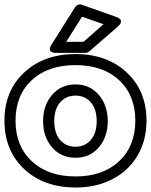

<svg xmlns="http://www.w3.org/2000/svg" viewBox="-22 -813 679 864"><path d="M-2 -270Q-2 -404.3 87.2 -487.1Q176.3 -569.8 317.9 -569.8Q459 -569.8 548.1 -487.1Q637.2 -404.3 637.2 -270Q637.2 -181.2 596.7 -112.5Q556.2 -43.9 483.6 -6.6Q411.1 30.8 317.9 30.8Q175.8 30.8 86.9 -52.2Q-2 -135.3 -2 -270ZM317.9 -19Q440.9 -19 513.9 -87.4Q586.9 -155.8 586.9 -270Q586.9 -384.3 514.2 -452.1Q441.4 -520 317.9 -520Q193.8 -520 120.8 -452.1Q47.9 -384.3 47.9 -270Q47.9 -155.8 121.1 -87.4Q194.3 -19 317.9 -19ZM171.9 -268.1Q171.9 -338.9 212.4 -386Q252.9 -433.1 317.9 -433.1Q382.3 -433.1 422.6 -386Q462.9 -338.9 462.9 -268.1Q462.9 -196.8 422.6 -149.9Q382.3 -103 317.9 -103Q252.9 -103 212.4 -149.7Q171.9 -196.3 171.9 -268.1ZM210 -612.8 315.9 -780.8Q320.3 -788.1 329.1 -791.5Q337.9 -794.9 345.2 -792L501 -736.8Q502.9 -736.3 505.6 -735.4Q508.3 -734.4 513.7 -730.5Q519 -726.6 521.5 -722.2Q523.9 -717.8 521.2 -710.2Q518.6 -702.6 508.8 -693.8L378.9 -581.1Q371.6 -575.2 362.8 -575.2H231Q231 -575.7 226.3 -575.2Q221.7 -574.7 216.1 -576.7Q210.4 -578.6 206.1 -581.8Q201.7 -585 202.1 -593Q202.6 -601.1 210 -612.8ZM222.2 -268.1Q222.2 -213.4 248.5 -183.1Q274.9 -152.8 317.9 -152.8Q360.4 -152.8 386.7 -183.3Q413.1 -213.9 413.1 -268.1Q413.1 -321.8 386.7 -352.3Q360.4 -382.8 317.9 -382.8Q274.9 -382.8 248.5 -352.3Q222.2 -321.8 222.2 -268.1ZM275.9 -625H354L443.8 -704.1L347.2 -737.8Z"/></svg>

Font: Trueno Bold Outline
Style: Regular
Weight: 700
Width: 6
Designer: Julieta Ulanovsky
Foundry: Julieta Ulanovsky
Version: Version 3.001b | FøM Fix